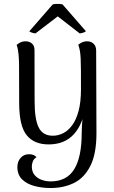

<svg xmlns="http://www.w3.org/2000/svg" viewBox="-20 -733 586 986"><path d="M239.6 232.6Q197.2 232.6 158 222.5Q118.8 212.5 94 188.7Q69.2 164.8 69.2 124.9Q69.2 97.3 85.5 78.2Q101.8 59 129.2 59Q156 59 167.5 74.5Q153.1 82.8 148.2 97.1Q143.4 111.4 143.4 121.2Q143.4 148.8 157.6 165.8Q171.8 182.7 193.8 190.7Q215.8 198.6 239.9 198.6Q322.8 198.6 361.2 135.9Q399.5 73.2 399.5 -48.2Q399.5 -65.5 400.9 -87.6Q402.3 -109.7 404.2 -132.5Q406 -155.4 407.4 -174.5L418.1 -190.8Q408.3 -99.2 360.7 -45.3Q313 8.6 229.5 8.6Q155.4 8.6 117.2 -38.5Q79 -85.5 78.5 -201L77.9 -395.3Q77.9 -423.2 75.5 -451.8Q73.1 -480.5 65.5 -502.6Q73.5 -509.3 84.5 -515Q95.4 -520.8 111.6 -520.8Q131.6 -520.8 144.4 -509.3Q157.2 -497.8 157.2 -476.2L157.8 -210.6Q157.8 -120.2 178.9 -78.1Q200 -36 251.3 -36Q278.6 -36 304.3 -48.9Q330.1 -61.8 350.8 -90Q371.6 -118.2 383.7 -163.7Q395.8 -209.2 395.8 -274.4Q395.8 -333.2 395.6 -371.3Q395.4 -409.4 394.2 -433.2Q393 -457 390.1 -472.8Q387.2 -488.5 382 -503.1Q387.8 -508.4 399.4 -514.6Q411 -520.8 428.2 -520.8Q447.7 -520.8 460.7 -508.3Q473.8 -495.9 473.8 -472.9L475.3 -49.2Q475.3 56.5 444.5 118Q413.8 179.6 360.9 206.1Q308.1 232.6 239.6 232.6ZM162.4 -561.5Q156.5 -561.5 144.5 -565.2Q132.5 -568.8 130.9 -572.8L250.6 -710.2Q256.6 -712.1 266.5 -712.8Q276.5 -713.5 285.9 -712.8Q295.3 -712.1 301.3 -710.2L421 -572.8Q418.4 -568.8 407 -565.2Q395.5 -561.5 389.2 -561.5L276.5 -648.9Z"/></svg>

Font: Arima Thin
Style: Regular
Weight: 100
Designer: Joana Correia and Natanael Gama
Foundry: NDISCOVER
Version: Version 1.101;gftools[0.9.23]